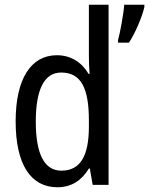

<svg xmlns="http://www.w3.org/2000/svg" viewBox="-20 -780 629 810"><path d="M222 10C283 10 325 -20 355 -69H359L371 0H438V-760H355V-543C355 -523 356 -494 358 -468H354C325 -517 279 -547 220 -547C111 -547 46 -448 46 -268C46 -86 110 10 222 10ZM589 -750V-760H504C502 -725 486 -638 478 -611V-600H524C549 -637 580 -709 589 -750ZM239 -60C166 -60 131 -132 131 -267C131 -399 165 -474 238 -474C322 -474 355 -408 355 -272V-246C355 -122 319 -60 239 -60Z"/></svg>

Font: Noto Sans Malayalam Condensed
Style: Regular
Weight: 400
Width: 3
Designer: Jelle Bosma - Monotype Design Team
Foundry: Monotype Imaging Inc.
Version: Version 2.104